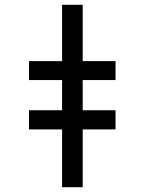

<svg xmlns="http://www.w3.org/2000/svg" viewBox="-20 -781 603 801"><path d="M239 0H325V-241H462V-321H325V-447H462V-526H325V-761H239V-526H101V-447H239V-321H101V-241H239Z"/></svg>

Font: Noto Sans Mono SemiCondensed Medium
Style: Regular
Weight: 500
Width: 4
Designer: Monotype Design Team
Foundry: Monotype Imaging Inc.
Version: Version 2.014